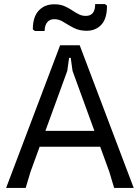

<svg xmlns="http://www.w3.org/2000/svg" viewBox="-20 -922 686 942"><path d="M10 0 275 -700H371L636 0H540L516 -80L336 -574L327 -638H319L310 -574L130 -80L106 0ZM132 -202V-280H512V-202ZM246 -901Q274 -901 294.5 -892.5Q315 -884 332 -872.5Q349 -861 365.5 -852.5Q382 -844 401 -844Q447 -844 447 -902H495L505 -894Q505 -830 477 -800.5Q449 -771 405 -771Q369 -771 342 -785Q315 -799 292.5 -813.5Q270 -828 246 -828Q224 -828 211.5 -812.5Q199 -797 199 -770H151L141 -778Q141 -839 170 -870Q199 -901 246 -901Z"/></svg>

Font: AR One Sans
Style: Regular
Weight: 400
Designer: Niteesh Yadav
Foundry: Niteesh Yadav
Version: Version 1.001;gftools[0.9.33]